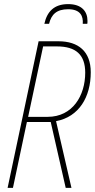

<svg xmlns="http://www.w3.org/2000/svg" viewBox="-20 -915 462 935"><path d="M196 -799H219C230 -845 256 -870 312 -870C372 -870 386 -836 383 -799H405C406 -802 406 -807 406 -814C406 -857 380 -895 312 -895C243 -895 209 -858 196 -799ZM17 0H43L111 -321H227L300 0H328L253 -325C365 -346 422 -443 422 -563C422 -664 362 -714 265 -714H168ZM212 -346H117L190 -689H257C349 -689 395 -649 395 -561C395 -450 334 -346 212 -346Z"/></svg>

Font: Noto Sans Condensed Thin
Style: Italic
Weight: 100
Width: 3
Italic angle: -12°
Designer: Monotype Design Team
Foundry: Monotype Imaging Inc.
Version: Version 2.013